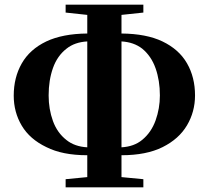

<svg xmlns="http://www.w3.org/2000/svg" viewBox="-20 -786 897 825"><path d="M262 19V-16L355 -25V-119Q248 -119 179 -154Q108 -188 73.5 -246Q39 -304 39 -375Q39 -453 73.5 -513.5Q108 -574 179 -608Q249 -641 355 -642V-722L262 -732V-766H596V-732L502 -722V-642Q609 -641 678 -608Q749 -574 783.5 -514Q818 -454 818 -376Q818 -306 783.5 -247.5Q749 -189 679 -154Q609 -119 502 -119V-25L596 -16V19ZM355 -153V-608Q301 -605 266 -577Q226 -546 207.5 -493.5Q189 -441 189 -376Q189 -317 207.5 -266Q226 -215 266 -184Q301 -156 355 -153ZM502 -608V-153Q556 -156 591 -185Q630 -217 648.5 -268.5Q667 -320 667 -376Q667 -440 648.5 -492.5Q630 -545 591 -577Q555 -605 502 -608Z"/></svg>

Font: Early Summer Mincho Heavy
Style: Regular
Weight: 900
Designer: GuiWonder
Version: Version 1.002